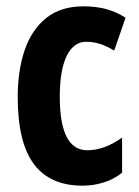

<svg xmlns="http://www.w3.org/2000/svg" viewBox="-20 -577 439 607"><path d="M241 10Q138 10 87 -58.5Q36 -127 36 -270Q36 -354 58 -418.5Q80 -483 126 -520Q172 -557 244 -557Q284 -557 316.5 -548Q349 -539 377 -521L341 -417Q296 -445 253 -445Q213 -445 191 -400.5Q169 -356 169 -271Q169 -102 256 -102Q310 -102 366 -142V-31Q340 -10 307.5 0Q275 10 241 10Z"/></svg>

Font: Noto Sans Khmer UI ExtraCondensed
Style: Bold
Weight: 700
Width: 2
Designer: Danh Hong and the Monotype Design Team
Foundry: Monotype Imaging Inc.
Version: Version 2.002; ttfautohint (v1.8.4.7-5d5b)